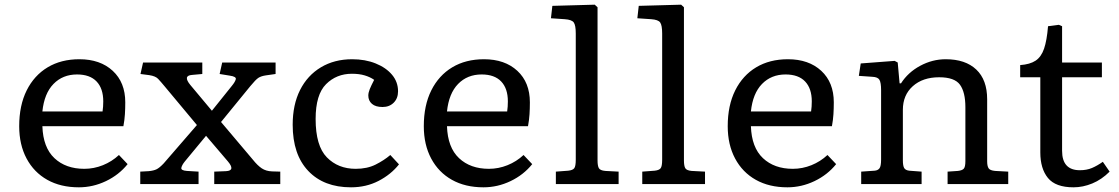

<svg xmlns="http://www.w3.org/2000/svg" viewBox="-20 -786 4777 820"><path d="M317 14Q239 14 182 -18Q125 -50 93.5 -109Q62 -168 62 -247Q62 -336 94 -400Q126 -464 183.5 -498.5Q241 -533 319 -533Q408 -533 461.5 -483.5Q515 -434 515 -349Q515 -323 513.5 -298.5Q512 -274 507 -247H161Q164 -156 212.5 -110.5Q261 -65 340 -65Q381 -65 419.5 -80.5Q458 -96 488 -124L525 -85Q488 -39 432.5 -12.5Q377 14 317 14ZM161 -310H418Q421 -330 421 -353Q421 -408 392.5 -438Q364 -468 309 -468Q248 -468 208.5 -427.5Q169 -387 161 -310Z M579 0V-53L615 -55Q636 -57 648.5 -63Q661 -69 679 -88L821 -252L685 -415Q666 -438 655 -449.5Q644 -461 618 -465L580 -470L591 -519H844V-470L800 -466Q760 -463 793 -423L885 -313L970 -419Q984 -436 987 -447.5Q990 -459 961 -463L918 -470L929 -519H1157V-470L1115 -464Q1095 -461 1083.5 -453.5Q1072 -446 1049 -418L924 -265L1060 -104Q1080 -79 1098 -67Q1116 -55 1142 -54L1177 -53V0H895V-53L945 -55Q987 -57 953 -97L860 -206L769 -96Q757 -81 754.5 -69.5Q752 -58 778 -56L828 -53V0Z M1479 14Q1363 14 1296.5 -56Q1230 -126 1230 -253Q1230 -339 1261.5 -401.5Q1293 -464 1350.5 -498.5Q1408 -533 1484 -533Q1540 -533 1584.5 -515Q1629 -497 1654.5 -466.5Q1680 -436 1680 -396Q1680 -366 1661.5 -347.5Q1643 -329 1614 -329Q1584 -329 1568.5 -342.5Q1553 -356 1553 -378Q1553 -390 1559 -405Q1565 -420 1578 -445Q1561 -457 1537.5 -464Q1514 -471 1483 -471Q1417 -471 1372.5 -426.5Q1328 -382 1328 -278Q1328 -163 1376 -114Q1424 -65 1499 -65Q1548 -65 1584 -83Q1620 -101 1647 -124L1684 -84Q1650 -41 1597 -13.5Q1544 14 1479 14Z M2045 14Q1967 14 1910 -18Q1853 -50 1821.5 -109Q1790 -168 1790 -247Q1790 -336 1822 -400Q1854 -464 1911.5 -498.5Q1969 -533 2047 -533Q2136 -533 2189.5 -483.5Q2243 -434 2243 -349Q2243 -323 2241.5 -298.5Q2240 -274 2235 -247H1889Q1892 -156 1940.5 -110.5Q1989 -65 2068 -65Q2109 -65 2147.5 -80.5Q2186 -96 2216 -124L2253 -85Q2216 -39 2160.5 -12.5Q2105 14 2045 14ZM1889 -310H2146Q2149 -330 2149 -353Q2149 -408 2120.5 -438Q2092 -468 2037 -468Q1976 -468 1936.5 -427.5Q1897 -387 1889 -310Z M2354 0V-53L2407 -57Q2426 -59 2432.5 -67.5Q2439 -76 2439 -104V-643Q2439 -678 2430.5 -690Q2422 -702 2392 -704L2333 -708L2339 -761L2520 -766L2532 -755V-101Q2532 -78 2537.5 -68Q2543 -58 2565 -56L2622 -53V0Z M2723 0V-53L2776 -57Q2795 -59 2801.5 -67.5Q2808 -76 2808 -104V-643Q2808 -678 2799.5 -690Q2791 -702 2761 -704L2702 -708L2708 -761L2889 -766L2901 -755V-101Q2901 -78 2906.5 -68Q2912 -58 2934 -56L2991 -53V0Z M3343 14Q3265 14 3208 -18Q3151 -50 3119.5 -109Q3088 -168 3088 -247Q3088 -336 3120 -400Q3152 -464 3209.5 -498.5Q3267 -533 3345 -533Q3434 -533 3487.5 -483.5Q3541 -434 3541 -349Q3541 -323 3539.5 -298.5Q3538 -274 3533 -247H3187Q3190 -156 3238.5 -110.5Q3287 -65 3366 -65Q3407 -65 3445.5 -80.5Q3484 -96 3514 -124L3551 -85Q3514 -39 3458.5 -12.5Q3403 14 3343 14ZM3187 -310H3444Q3447 -330 3447 -353Q3447 -408 3418.5 -438Q3390 -468 3335 -468Q3274 -468 3234.5 -427.5Q3195 -387 3187 -310Z M3658 0V-53L3715 -57Q3729 -58 3736 -67Q3743 -76 3743 -105V-401Q3743 -433 3736 -445Q3729 -457 3706 -458L3648 -462L3656 -515L3801 -526L3814 -519L3822 -430H3828Q3858 -477 3910 -505Q3962 -533 4019 -533Q4103 -533 4149.5 -489Q4196 -445 4196 -362V-97Q4196 -77 4202 -67.5Q4208 -58 4230 -56L4286 -53V0H4027V-53L4071 -56Q4089 -58 4096 -65.5Q4103 -73 4103 -98V-328Q4103 -392 4080 -424Q4057 -456 3991 -456Q3921 -456 3878.5 -418Q3836 -380 3836 -317V-102Q3836 -78 3841.5 -68.5Q3847 -59 3863 -57L3916 -53V0Z M4565 14Q4488 14 4455.5 -26Q4423 -66 4423 -135V-456H4337V-508Q4379 -511 4403 -527Q4427 -543 4439 -578Q4451 -613 4456 -674L4502 -680L4516 -674V-519H4686V-456H4516V-142Q4516 -59 4592 -59Q4621 -59 4643.5 -68.5Q4666 -78 4690 -95L4719 -53Q4685 -19 4645 -2.5Q4605 14 4565 14Z"/></svg>

Font: Literata 7pt
Style: Regular
Weight: 400
Designer: Latin by Veronika Burian and Jose Scaglione. Greek by Irene Vlachou. Cyrillic by Vera Evstafieva.
Foundry: TypeTogether
Version: Version 3.002